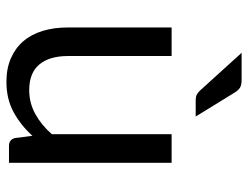

<svg xmlns="http://www.w3.org/2000/svg" viewBox="-107 -657 772 598"><g transform="rotate(90 279.0 -358.0)"><path d="M487 -506.5V0H434Q415 0 410 -18.5L403 -73Q370 -36.5 329 -14.2Q288 8 235 8Q193.5 8 161.8 -5.8Q130 -19.5 108.5 -44.5Q87 -69.5 76.2 -105Q65.5 -140.5 65.5 -183.5V-506.5H154.5V-183.5Q154.5 -126 180.8 -94.5Q207 -63 261 -63Q300.5 -63 334.8 -81.8Q369 -100.5 398 -133.5V-506.5ZM229 -724.5Q245.5 -724.5 253.5 -719.2Q261.5 -714 268.5 -702.5L343 -581.5H292Q281.5 -581.5 275 -584.8Q268.5 -588 261.5 -595.5L144.5 -724.5Z"/></g></svg>

Font: Lato
Style: Regular
Weight: 400
Designer: Lukasz Dziedzic with Adam Twardoch and Botio Nikoltchev
Foundry: tyPoland Lukasz Dziedzic
Version: Version 2.010; 2014-09-01; http://www.latofonts.com/; ttfaut